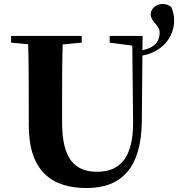

<svg xmlns="http://www.w3.org/2000/svg" viewBox="-20 -928 898 968"><path d="M293 -312V-406C293 -505 293 -606 296 -704L392 -713V-747H36V-713L122 -705C125 -605 125 -504 125 -406V-297C125 -61 245 20 417 20C594 20 692 -84 695 -314L698 -648C791 -664 858 -735 858 -825C858 -851 853 -868 844 -892C830 -903 817 -908 799 -908C766 -908 740 -883 740 -857C740 -815 785 -804 785 -763C785 -718 757 -686 698 -675L699 -747H533V-713L647 -698L651 -316C653 -135 586 -62 470 -62C355 -62 293 -129 293 -312Z"/></svg>

Font: Noto Serif CJK SC Black
Style: Regular
Weight: 900
Designer: Ryoko NISHIZUKA 西塚涼子 (kana & ideographs); Frank Grießhammer (Latin, Greek & Cyrillic); Wenlong ZHANG 张文龙 (bopomofo); San
Foundry: Adobe
Version: Version 2.001;hotconv 1.1.0;makeotfexe 2.6.0